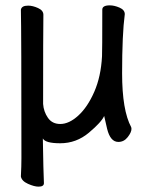

<svg xmlns="http://www.w3.org/2000/svg" viewBox="-20 -511 540 717"><path d="M124 186Q108 186 84.5 175.5Q61 165 58 148Q60 110 60 80Q60 -397 58 -474Q60 -490 85 -490Q102 -490 122 -481Q142 -472 142 -456Q141 -388 141 -123Q143 -94 159 -71Q175 -48 205 -48Q238 -48 272.5 -79.5Q307 -111 332 -168Q357 -225 361 -301Q362 -318 362 -475Q362 -491 390 -491Q407 -491 426.5 -482.5Q446 -474 446 -458Q436 -383 436 -237Q436 -99 470 -36L471 -30Q471 -17 457 1Q443 19 422 19Q392 19 380 -30L369 -78Q359 -55 312 -15.5Q265 24 205 24Q149 24 140 6Q142 132 144 173Q144 186 124 186Z"/></svg>

Font: LXGW WenKai Mono TC
Style: Bold
Weight: 700
Designer: LXGW / Fontworks Inc.
Foundry: LXGW / Fontworks Inc.
Version: Version 1.330